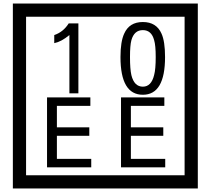

<svg xmlns="http://www.w3.org/2000/svg" viewBox="-20 -980 1195 1090"><path d="M1103 90H53V-960H1103ZM1028 15V-885H128V15ZM425 -450H374V-781Q328 -743 288 -735V-781Q339 -798 370 -847H425ZM917 -656Q917 -442 791 -442Q664 -442 664 -656Q664 -744 685 -789Q714 -855 791 -855Q868 -855 897 -789Q917 -745 917 -656ZM864 -656Q864 -723 855 -752Q840 -809 791 -809Q742 -809 726 -752Q718 -723 718 -656Q718 -587 726 -553Q742 -488 791 -488Q839 -488 855 -554Q864 -587 864 -656ZM498 -30H247V-427H493V-379H303V-257H487V-209H303V-78H498ZM918 -30H667V-427H913V-379H723V-257H907V-209H723V-78H918Z"/></svg>

Font: Unicode BMP Fallback SIL
Style: Regular
Weight: 400
Foundry: NRSI, SIL International
Version: Version 5.1 Based on Unicode 5.1